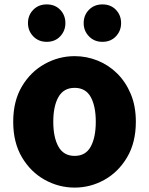

<svg xmlns="http://www.w3.org/2000/svg" viewBox="-20 -838 677 872"><path d="M319 14Q247 14 183 -21.5Q119 -57 79.5 -124Q40 -191 40 -285Q40 -379 79.5 -445.5Q119 -512 183 -547.5Q247 -583 319 -583Q373 -583 423 -563Q473 -543 512 -504.5Q551 -466 574 -411Q597 -356 597 -285Q597 -191 557.5 -124Q518 -57 454.5 -21.5Q391 14 319 14ZM319 -130Q369 -130 392 -172Q415 -214 415 -285Q415 -356 392 -397.5Q369 -439 319 -439Q269 -439 245.5 -397.5Q222 -356 222 -285Q222 -214 245.5 -172Q269 -130 319 -130ZM192 -648Q155 -648 131 -673Q107 -698 107 -733Q107 -769 131 -793.5Q155 -818 192 -818Q230 -818 253.5 -793.5Q277 -769 277 -733Q277 -698 253.5 -673Q230 -648 192 -648ZM445 -648Q408 -648 384 -673Q360 -698 360 -733Q360 -769 384 -793.5Q408 -818 445 -818Q483 -818 506.5 -793.5Q530 -769 530 -733Q530 -698 506.5 -673Q483 -648 445 -648Z"/></svg>

Font: Source Han Sans TC Heavy
Style: Regular
Weight: 900
Designer: Ryoko NISHIZUKA Ë•øÂ°öÊ∂ºÂ≠ê (kana, bopomofo & ideographs); Paul D. Hunt (Latin, Greek & Cyrillic); Sandoll Communicatio
Foundry: Adobe
Version: Version 2.004;hotconv 1.0.118;makeotfexe 2.5.65603